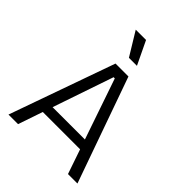

<svg xmlns="http://www.w3.org/2000/svg" viewBox="-248 -1010 1134 1134"><g transform="rotate(45 319.0 -443.0)"><path d="M31 0 265 -660H373L607 0H528L324 -595H314L111 0ZM135 -154V-215H511V-154ZM297 -740 208 -886H294L364 -740Z"/></g></svg>

Font: Bricolage Grotesque 24pt Light
Style: Regular
Weight: 300
Designer: Mathieu Triay
Foundry: Atelier Triay
Version: Version 1.001;gftools[0.9.33.dev8+g029e19f]